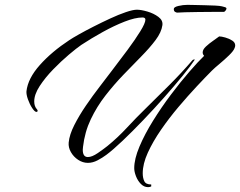

<svg xmlns="http://www.w3.org/2000/svg" viewBox="-20 -657 989 791"><path d="M342 14Q321 14 302 1.5Q283 -11 272 -30.5Q261 -50 263 -70Q266 -102 286 -141.5Q306 -181 334 -222Q362 -263 391 -300.5Q420 -338 441 -366Q474 -409 505.5 -451.5Q537 -494 558 -528Q579 -562 579 -576Q579 -585 567 -585Q537 -585 493.5 -568Q450 -551 403 -525Q356 -499 315 -472Q296 -459 264 -432Q232 -405 199 -371Q166 -337 143.5 -302.5Q121 -268 121 -239Q121 -219 132 -207Q135 -204 135 -201Q135 -196 130 -196Q123 -196 112.5 -212Q102 -228 95 -248Q88 -268 89 -281Q95 -334 144 -389Q193 -444 266 -492Q278 -500 304.5 -515Q331 -530 365.5 -547.5Q400 -565 434.5 -581Q469 -597 498.5 -607Q528 -617 544 -617Q561 -617 587 -609.5Q613 -602 632.5 -587.5Q652 -573 649 -553Q645 -524 621 -492Q597 -460 562 -424.5Q527 -389 488.5 -349Q450 -309 414.5 -263.5Q379 -218 354 -165.5Q329 -113 322 -52Q322 -49 321.5 -46Q321 -43 321 -40Q321 -10 342 -10Q359 -10 383 -26.5Q407 -43 422 -55Q465 -90 502.5 -130.5Q540 -171 580 -210Q629 -258 678 -307Q727 -356 772 -408Q774 -411 779 -412Q784 -413 781 -409Q766 -386 733 -345.5Q700 -305 657.5 -257Q615 -209 570 -162Q525 -115 485 -77Q445 -39 418 -19Q402 -7 382 3.5Q362 14 342 14ZM590 114Q573 114 560 100.5Q547 87 540 68.5Q533 50 533 36Q533 -2 554.5 -53Q576 -104 610.5 -159.5Q645 -215 684.5 -267.5Q724 -320 760.5 -362Q797 -404 821 -427Q815 -433 815 -441Q815 -453 828.5 -465.5Q842 -478 858 -489Q874 -500 883 -507Q892 -507 908 -502.5Q924 -498 936.5 -490Q949 -482 949 -470Q949 -464 946 -458Q942 -447 923.5 -429Q905 -411 884.5 -394Q864 -377 853 -366Q827 -340 790.5 -301Q754 -262 715.5 -216.5Q677 -171 643.5 -122.5Q610 -74 589 -28Q568 18 568 57Q568 76 574.5 89.5Q581 103 603 103V111Q597 114 590 114ZM710 -605Q707 -605 701.5 -608Q696 -611 696 -620Q696 -628 715 -632.5Q734 -637 752 -637Q760 -637 780 -636.5Q800 -636 823.5 -635.5Q847 -635 866.5 -634Q886 -633 894 -631Q897 -630 905 -628Q913 -626 913 -622Q913 -618 909 -613Q905 -608 902 -608Q883 -608 854 -608Q825 -608 795.5 -607.5Q766 -607 742.5 -606.5Q719 -606 710 -605Z"/></svg>

Font: The Nautigal
Style: Bold
Weight: 700
Designer: Robert E. Leuschke
Foundry: Robert E. Leuschke
Version: Version 1.100; ttfautohint (v1.8.3)